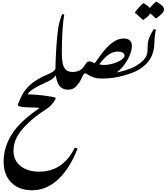

<svg xmlns="http://www.w3.org/2000/svg" viewBox="-20 -1839 1921 2220"><path d="M350 361Q250 361 176.5 321Q103 281 62.5 207Q22 133 22 32Q22 -52 45.5 -131.5Q69 -211 116 -286Q208 -434 438 -590Q421 -594 399 -595Q377 -596 352.5 -596.5Q328 -597 301 -597.5Q274 -598 246.5 -601.5Q219 -605 193 -613L185 -625Q193 -648 200.5 -666Q208 -684 217 -702Q235 -741 245.5 -755Q256 -769 268 -769Q276 -769 283 -765Q290 -761 290 -753V-748H299Q337 -748 385.5 -744.5Q434 -741 482 -735Q530 -729 567.5 -722.5Q605 -716 622 -709L623 -696Q603 -657 573 -625Q543 -593 503 -569Q445 -532 393 -491.5Q341 -451 296 -406Q224 -340 180 -262Q136 -184 136 -97Q136 -35 159.5 10.5Q183 56 224 86Q265 116 317.5 131Q370 146 429 146Q574 146 677 74Q780 2 845 -132L877 -121Q832 -6 775.5 83.5Q719 173 652.5 235Q586 297 510.5 329Q435 361 350 361Z M247 -701Q229 -701 229 -719Q229 -732 245.5 -758.5Q262 -785 291 -820Q315 -849 350.5 -876.5Q386 -904 429.5 -929.5Q473 -955 519 -973Q570 -995 594 -1011.5Q618 -1028 621 -1046Q621 -1073 622 -1099Q623 -1125 624 -1149Q626 -1193 628 -1235.5Q630 -1278 633.5 -1321.5Q637 -1365 641 -1413Q646 -1464 652 -1506Q658 -1548 669 -1588.5Q680 -1629 699 -1677L723 -1671Q711 -1607 703 -1493Q695 -1379 695 -1223Q695 -1160 704 -1111Q713 -1062 739.5 -1034.5Q766 -1007 818 -1007Q842 -1007 852 -987.5Q862 -968 862 -930Q862 -885 848 -856.5Q834 -828 812.5 -815Q791 -802 769 -802Q722 -802 692 -823.5Q662 -845 646.5 -883Q631 -921 625 -968Q608 -942 578.5 -922Q549 -902 502 -882Q466 -866 433.5 -849.5Q401 -833 373 -816Q344 -798 324 -779Q304 -760 293 -738Q274 -701 247 -701Z M769 -802Q752 -802 742 -815Q732 -828 728.5 -848Q725 -868 725 -888Q725 -929 737.5 -955Q750 -981 771.5 -994Q793 -1007 818 -1007Q863 -1007 896 -1022.5Q929 -1038 951 -1071L971 -1100Q981 -1117 991 -1123Q1001 -1129 1014 -1129Q1023 -1129 1035 -1125Q1047 -1121 1059 -1116Q1071 -1111 1077 -1109Q1091 -1131 1108.5 -1154Q1126 -1177 1153 -1215Q1188 -1262 1229 -1303Q1270 -1344 1316 -1369Q1362 -1394 1412 -1394Q1455 -1394 1480 -1372Q1505 -1350 1505 -1308Q1505 -1271 1490 -1226Q1475 -1181 1448.5 -1136.5Q1422 -1092 1388.5 -1054.5Q1355 -1017 1318 -994Q1275 -965 1228 -948.5Q1181 -932 1136 -932Q1097 -932 1063 -944Q1029 -956 1002 -973Q985 -984 978 -987.5Q971 -991 962 -991Q956 -991 949 -983Q940 -972 924 -937Q913 -912 898.5 -889Q884 -866 866 -846Q848 -825 824 -813.5Q800 -802 769 -802ZM1180 -1088Q1222 -1088 1264.5 -1098Q1307 -1108 1342 -1124Q1377 -1140 1398.5 -1159Q1420 -1178 1420 -1196Q1420 -1220 1396.5 -1231.5Q1373 -1243 1343 -1243Q1287 -1243 1235.5 -1207Q1184 -1171 1128 -1095Q1145 -1091 1157 -1089.5Q1169 -1088 1180 -1088Z M1631 -1610Q1610 -1631 1595 -1644Q1580 -1657 1568 -1667.5Q1556 -1678 1542 -1688V-1698Q1549 -1709 1561.5 -1724.5Q1574 -1740 1589 -1756Q1604 -1772 1616.5 -1784.5Q1629 -1797 1635 -1801H1644Q1670 -1785 1686.5 -1771.5Q1703 -1758 1712 -1746Q1725 -1762 1739 -1777Q1753 -1792 1765 -1803.5Q1777 -1815 1783 -1819H1792Q1833 -1793 1854.5 -1772.5Q1876 -1752 1876 -1729Q1876 -1706 1850 -1679.5Q1824 -1653 1788 -1628H1779Q1760 -1647 1745.5 -1660Q1731 -1673 1718 -1684Q1698 -1650 1639 -1610Z M1163 -931Q1124 -931 1108.5 -938.5Q1093 -946 1093 -957Q1093 -974 1108 -978Q1123 -982 1156 -982Q1210 -982 1268.5 -990.5Q1327 -999 1382.5 -1013Q1438 -1027 1485.5 -1045.5Q1533 -1064 1565 -1085Q1607 -1111 1636.5 -1142Q1666 -1173 1679 -1210Q1683 -1223 1685 -1246.5Q1687 -1270 1688 -1308Q1688 -1334 1693 -1358.5Q1698 -1383 1707 -1406Q1717 -1430 1729.5 -1454Q1742 -1478 1758 -1503L1782 -1496Q1776 -1469 1771.5 -1432.5Q1767 -1396 1765 -1344Q1764 -1303 1757 -1267.5Q1750 -1232 1738 -1201.5Q1726 -1171 1706 -1142Q1676 -1098 1624.5 -1059.5Q1573 -1021 1505 -996Q1457 -978 1402 -963Q1347 -948 1287.5 -939.5Q1228 -931 1163 -931Z"/></svg>

Font: Noto Nastaliq Urdu SemiBold
Style: Regular
Weight: 600
Version: Version 3.007